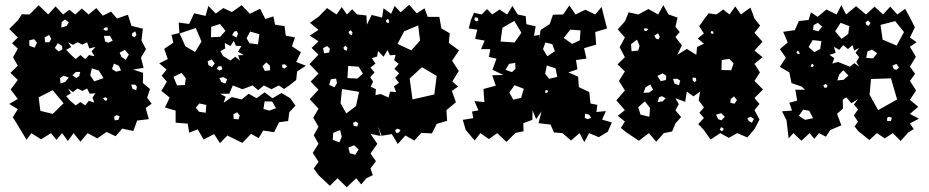

<svg xmlns="http://www.w3.org/2000/svg" viewBox="-20 -571 3916 809"><path d="M55 -43 34 -77 55 -111 19 -133 55 -154 25 -194 55 -234 24 -264 55 -294 35 -330 55 -366 31 -389 55 -413 19 -449 55 -485 72 -511 104 -510 143 -549 183 -510 214 -544 246 -510 272 -530 297 -510 325 -535 353 -510 386 -537 413 -505 448 -522 473 -493 519 -509 534 -462 582 -450 576 -400 595 -364 574 -328 585 -285 541 -278 583 -264 582 -221 612 -196 600 -159 619 -134 594 -116 607 -69 558 -63 542 -19 495 -29 467 3 429 -15 390 12 349 -10 319 26 290 -10 266 23 242 -10 218 18 195 -10 153 16 112 -10 92 18ZM254 -489 240 -478 238 -455 260 -461 270 -477ZM433 -456 422 -455 415 -448 423 -442 434 -443ZM550 -439 537 -431 536 -420 547 -414 555 -424ZM196 -407 187 -424 168 -413 170 -393H188ZM443 -420H418L423 -396L437 -391L455 -400ZM136 -391 124 -406 103 -401 104 -378 126 -370ZM299 -322 319 -339 339 -322 355 -339 378 -334 366 -355 382 -373 356 -367 347 -393 327 -383 307 -393 287 -382 267 -393 280 -373 259 -361 277 -342ZM241 -378 223 -389 211 -369 227 -354 243 -363ZM523 -341 506 -361 484 -349 492 -331 510 -319ZM481 -294 460 -303 452 -280 469 -269 490 -274ZM396 -274 367 -283 360 -254 377 -228 416 -242ZM318 -268H300L285 -254L302 -242L314 -251ZM248 -252 233 -242 235 -219 255 -226 270 -244ZM557 -206 550 -214 533 -215 538 -197 554 -191ZM299 -127 319 -141 339 -127 354 -146 377 -139 370 -160 382 -178 358 -176 347 -198 327 -188 307 -198 287 -183 267 -198 279 -178 259 -166 275 -147ZM202 -191 143 -161 150 -104 202 -91 248 -136ZM432 -156 425 -161 414 -158 421 -148 430 -147ZM484 -81 471 -86 461 -79 463 -64 479 -66Z M938 0 907 32 882 -6 838 17 813 -26 777 -12 771 -50 720 -54V-105L675 -118L695 -160L660 -188L683 -227L661 -252L682 -278L651 -304L687 -322L672 -365L710 -391L703 -424L736 -432L733 -476L777 -470L798 -515L846 -504L858 -546L889 -514L921 -537L957 -520L998 -549L1033 -513L1076 -534L1098 -491L1132 -502L1139 -467L1179 -461L1184 -421L1223 -413L1210 -376L1248 -351L1228 -310L1269 -294L1232 -270L1228 -234L1199 -211L1177 -196L1155 -211L1124 -195L1092 -211L1068 -191L1044 -211L1002 -195L961 -211L946 -176H908L931 -163L922 -138L957 -162L998 -152L1028 -176L1061 -157L1095 -182L1128 -157L1166 -179L1203 -157L1225 -126L1199 -98L1194 -61L1156 -56L1135 -14L1089 -21L1070 11L1038 -7L1001 31ZM930 -441 907 -470 870 -458 869 -414 908 -416ZM829 -396 805 -453 737 -430 761 -376 802 -352ZM977 -441 966 -437 958 -423 977 -413 983 -430ZM1073 -427 1034 -438 1019 -410 1031 -389 1067 -384ZM951 -316 971 -332 991 -316 983 -338 1007 -339 983 -353 997 -377 974 -378 965 -399 951 -377 927 -390 929 -367 909 -355 920 -335ZM872 -320 855 -313 858 -297 873 -288 885 -304ZM1117 -295 1102 -308 1086 -292 1096 -272 1118 -275ZM1181 -300 1169 -299V-287L1179 -282L1190 -291ZM913 -292H901L893 -281L905 -274L917 -279ZM745 -264 711 -247 726 -211 759 -213 763 -241ZM922 -246 904 -242 913 -225 930 -219 937 -237ZM1127 -143 1095 -144 1090 -112 1115 -105 1143 -115ZM849 -129 820 -135 805 -117 819 -100 847 -96ZM979 -98 963 -89 965 -70 985 -68 990 -84Z M1322 167 1302 139 1322 111 1298 73 1322 35 1302 -1 1322 -37 1300 -75 1322 -113 1285 -153 1322 -193 1289 -227 1322 -261 1284 -301 1322 -341 1293 -369 1322 -397 1285 -421 1322 -445 1286 -475 1324 -502 1358 -537 1398 -510 1420 -541 1442 -510 1464 -532 1485 -510 1524 -506 1526 -467 1546 -508 1590 -497 1596 -536 1628 -513 1643 -546 1668 -519 1704 -551 1736 -515 1769 -536 1782 -500H1831L1840 -451L1875 -431L1871 -390L1914 -359L1885 -315L1913 -272L1886 -228L1910 -206L1884 -188L1901 -140L1861 -107L1864 -62L1820 -49L1800 -9L1755 -11L1726 21L1688 0L1656 36L1631 -6L1588 1L1572 -40L1584 2L1541 -7L1570 35L1541 76L1564 108L1541 139L1551 167L1524 180L1502 206L1481 180L1441 218L1402 180L1370 212ZM1619 -484 1615 -492 1607 -486V-478L1618 -473ZM1742 -464 1683 -439 1655 -386 1713 -359 1750 -400ZM1458 -444 1448 -436 1453 -427 1463 -422 1465 -434ZM1435 -379 1427 -370 1430 -362 1441 -357 1444 -370ZM1370 -366 1358 -377 1341 -368 1346 -346 1367 -350ZM1617 -160 1624 -185 1649 -183 1640 -207 1661 -222 1645 -243 1662 -262 1642 -281 1660 -302 1641 -317 1647 -340 1623 -338 1613 -360 1596 -332 1573 -356 1569 -333 1547 -326 1562 -303 1541 -286 1558 -266 1540 -246 1552 -227 1542 -206 1564 -195 1562 -170 1584 -175ZM1491 -290 1447 -293 1444 -242 1486 -240 1509 -261ZM1820 -251 1758 -288 1706 -240 1718 -152 1810 -173ZM1396 -240 1374 -237 1367 -214 1389 -203 1400 -221ZM1493 -184 1421 -196 1415 -136 1439 -93 1480 -124ZM1490 -52 1479 -59 1468 -54 1470 -41 1485 -38ZM1655 -29 1645 -23 1649 -11 1660 -12 1668 -23ZM1413 -23 1384 -11 1382 18 1410 29 1420 5ZM1491 59 1472 41 1448 51 1454 75 1477 81Z M1942 -24 1930 -66 1974 -73 1969 -101 1996 -106 1979 -145 2021 -141 2017 -196 2069 -210 2054 -254 2101 -255 2055 -277 2072 -324 2040 -331 2046 -364H2007L2022 -400L1982 -407L1991 -446L1955 -451L1964 -486L1977 -517L2010 -510L2032 -533L2054 -510L2085 -531L2117 -510L2139 -546L2161 -510L2195 -503L2198 -469L2237 -460L2230 -420L2253 -424L2251 -401L2258 -445L2296 -469L2310 -509L2353 -510L2379 -548L2405 -510L2446 -530L2488 -510L2515 -542L2525 -501L2538 -451L2488 -436L2492 -383L2441 -368L2451 -324L2407 -318L2413 -279L2375 -266L2416 -248L2419 -204L2463 -183L2468 -135L2497 -129L2493 -99L2533 -103L2517 -67L2558 -55L2541 -16L2503 7L2462 -10L2442 28L2422 -10L2386 21L2350 -10L2314 -13L2300 -46L2249 -52L2262 -102L2239 -69L2224 -106L2223 -66L2185 -52L2186 -18L2152 -11L2114 27L2075 -10L2040 15L2004 -10L1980 21ZM1993 -496 1981 -498 1979 -488 1985 -481 1996 -484ZM2177 -433 2147 -483 2097 -454 2089 -396 2148 -392ZM2426 -443 2383 -446 2355 -411 2391 -386 2423 -401ZM2307 -385 2278 -392 2268 -364 2286 -334 2318 -355ZM2151 -306 2125 -302 2110 -277 2137 -267 2152 -281ZM2321 -283 2284 -295 2277 -260 2294 -239 2328 -247ZM2187 -197 2148 -212 2126 -181 2143 -151 2176 -159ZM2289 -186 2285 -192 2277 -189 2278 -179 2286 -181ZM2462 -88 2445 -92 2444 -74 2457 -69 2471 -75Z M2621 -12 2596 -32 2613 -59 2583 -83 2613 -107 2577 -148 2613 -190 2588 -230 2613 -270 2582 -300 2613 -330 2591 -372 2613 -413 2583 -447 2613 -481 2629 -519 2670 -510 2712 -533 2753 -510 2775 -549 2797 -510 2835 -497 2826 -458 2844 -436 2826 -415 2853 -380 2834 -340 2874 -365 2914 -340 2917 -373 2946 -387 2920 -409 2946 -430 2926 -460 2946 -489 2966 -515 2999 -510 3027 -531 3054 -510 3078 -544 3102 -510 3142 -539 3159 -493 3183 -463 3159 -433 3193 -395 3159 -358 3193 -330 3159 -302 3182 -266 3159 -230 3195 -194 3159 -158 3180 -133 3159 -107 3180 -67 3159 -27 3129 8 3086 -10 3051 10 3015 -10 2974 17 2946 -23 2922 -48 2946 -74 2927 -96 2946 -118 2924 -148 2930 -185 2902 -165 2874 -185 2867 -142 2826 -157 2840 -132 2826 -106 2850 -78 2826 -51 2812 -17 2777 -10 2745 26 2714 -10 2672 22ZM2712 -448 2702 -452 2693 -450 2696 -441H2704ZM2986 -437 2979 -441 2974 -435 2979 -428 2986 -430ZM2760 -416 2753 -431 2737 -421 2744 -408 2755 -405ZM2675 -378 2664 -404 2639 -385 2641 -355 2669 -358ZM3053 -323 3021 -318 3020 -276 3061 -275 3071 -304ZM2787 -252 2772 -262 2750 -251 2764 -229 2786 -234ZM2912 -243 2898 -244 2899 -231 2907 -224 2914 -232ZM2835 -239H2816L2822 -219L2841 -212L2846 -231ZM2720 -215 2700 -203 2691 -180 2715 -181 2732 -193ZM2785 -157 2769 -166 2757 -161 2751 -141 2772 -144ZM3073 -165 3059 -154 3057 -138 3075 -134 3085 -149ZM2697 -144 2669 -119 2679 -88 2716 -79 2719 -116ZM3034 -79 3019 -94 2997 -88 3006 -69 3020 -64ZM3143 -79 3129 -73 3135 -61 3148 -54 3157 -70ZM3028 -31 3018 -35 3013 -24 3022 -18 3028 -23Z M3294 -64 3275 -102 3317 -105 3306 -138 3339 -147 3331 -193H3372L3358 -206L3315 -221L3306 -266L3266 -289L3291 -328L3266 -364L3299 -392L3280 -437L3329 -444L3346 -482L3387 -487L3397 -519L3425 -500L3462 -531L3505 -510L3525 -549L3545 -510L3587 -545L3629 -510L3665 -543L3701 -510L3731 -543L3761 -510L3794 -534L3814 -497L3835 -456L3814 -413L3842 -393L3814 -374L3839 -332L3814 -290L3836 -260L3814 -230L3840 -190L3814 -150L3849 -121L3814 -91L3852 -71L3814 -51L3830 -27L3806 -12L3775 23L3742 -10L3708 12L3675 -10L3643 19L3597 -18L3581 -38L3595 -59L3578 -84L3595 -110L3578 -131L3595 -153L3567 -136L3546 -161L3531 -151V-148L3532 -114L3507 -91L3525 -43L3478 -23L3460 5L3431 -10L3411 14L3391 -10L3357 22L3323 -10L3303 12ZM3648 -474 3637 -485 3627 -476 3630 -467 3640 -462ZM3789 -436 3752 -482 3690 -466 3699 -404 3758 -379ZM3426 -475 3408 -465 3406 -445 3428 -439 3444 -459ZM3559 -461 3522 -475 3499 -439 3526 -407 3554 -428ZM3441 -398 3404 -402 3387 -373 3411 -351 3436 -365ZM3561 -290 3580 -305 3600 -290 3588 -310 3600 -330 3585 -349 3600 -369 3579 -358 3572 -381 3553 -364 3533 -381 3516 -361 3494 -374 3501 -348 3475 -340 3495 -326 3487 -303 3511 -310ZM3654 -362 3635 -354 3630 -327 3659 -325 3676 -347ZM3347 -352 3341 -358 3336 -350 3341 -344 3350 -343ZM3409 -295 3404 -303 3398 -298 3396 -290 3405 -289ZM3768 -287 3757 -302 3740 -294 3747 -279 3758 -277ZM3533 -275 3516 -257 3508 -232 3535 -235 3555 -253ZM3734 -241 3650 -238 3644 -172 3680 -107 3760 -152ZM3467 -210 3459 -218 3449 -211 3454 -201 3463 -202ZM3390 -104 3364 -109 3346 -83 3372 -66 3406 -73ZM3738 -75 3727 -79 3718 -75V-61H3734Z"/></svg>

Font: Rubik Gemstones
Style: Regular
Weight: 400
Designer: Hubert and Fischer, NaN
Foundry: Hubert and Fischer, NaN
Version: Version 2.200